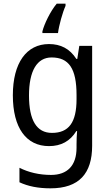

<svg xmlns="http://www.w3.org/2000/svg" viewBox="-20 -786 599 1046"><path d="M337 -754V-766H289C254 -724 221 -655 211 -615V-606H296C301 -647 321 -719 337 -754ZM247 -546C124 -546 50 -443 50 -267C50 -89 123 10 247 10C313 10 362 -17 396 -72H400C398 -53 397 -18 397 0V19C397 117 346 167 258 167C194 167 135 153 86 128V207C133 229 188 240 255 240C411 240 482 159 482 8V-536H412L401 -465H396C360 -521 310 -546 247 -546ZM261 -473C355 -473 397 -413 397 -268V-246C397 -119 355 -62 263 -62C180 -62 138 -130 138 -266C138 -399 181 -473 261 -473Z"/></svg>

Font: Noto Sans Lao UI SemCond
Style: Regular
Weight: 400
Width: 4
Designer: Monotype Design Team
Foundry: Monotype Imaging Inc.
Version: Version 2.000